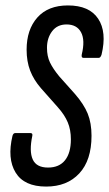

<svg xmlns="http://www.w3.org/2000/svg" viewBox="-20 -681 402 707"><path d="M150 6Q69 6 37.5 -45.5Q6 -97 26 -181Q29 -191 36 -191H92Q101 -191 99 -181Q87 -124 100.5 -94Q114 -64 157 -64Q198 -64 219.5 -91Q241 -118 241 -168Q241 -203 229.5 -230.5Q218 -258 193 -286L131 -356Q104 -387 91 -421Q78 -455 78 -498Q78 -572 117.5 -616.5Q157 -661 230 -661Q309 -661 341.5 -612Q374 -563 354 -480Q350 -468 344 -468H287Q279 -468 281 -480Q294 -533 278.5 -562Q263 -591 225 -591Q191 -591 172 -566Q153 -541 153 -505Q153 -474 164 -451Q175 -428 198 -400L256 -335Q289 -297 303 -262.5Q317 -228 317 -181Q317 -91 272 -42.5Q227 6 150 6Z"/></svg>

Font: Sofia Sans Extra Condensed Medium
Style: Italic
Weight: 500
Italic angle: -9°
Version: Version 4.100